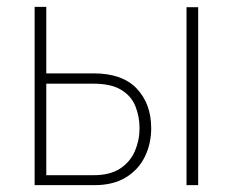

<svg xmlns="http://www.w3.org/2000/svg" viewBox="-20 -540 680 560"><path d="M81 0V-520H115V-326H253Q337 -326 379 -281.5Q421 -237 421 -166Q421 -121 402.5 -83Q384 -45 347 -22.5Q310 0 256 0ZM524 0V-519H558V0ZM115 -29H253Q301 -29 330.5 -48.5Q360 -68 373.5 -99.5Q387 -131 387 -166Q387 -200 375 -230Q363 -260 333.5 -278Q304 -296 251 -296H115Z"/></svg>

Font: Raleway ExtraLight
Style: Regular
Weight: 200
Designer: Matt McInerney, Pablo Impallari, Rodrigo Fuenzalida
Foundry: Matt McInerney, Pablo Impallari, Rodrigo Fuenzalida
Version: Version 4.026